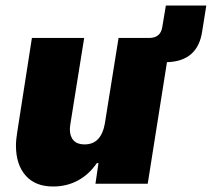

<svg xmlns="http://www.w3.org/2000/svg" viewBox="-20 -668 770 698"><path d="M583 -648H730L715 -554Q699 -445 587 -442L517 0H327L338 -75H332Q304 -34 263.5 -12Q223 10 173 10Q108 10 73 -30Q38 -70 38 -139Q38 -160 43 -190L96 -530H286L236 -218Q234 -204 234 -198Q234 -172 247.5 -157.5Q261 -143 287 -143Q319 -143 337 -163Q355 -183 361 -218L411 -530H522Q564 -530 570 -570Z"/></svg>

Font: Be Vietnam Black
Style: Italic
Weight: 900
Italic angle: -9°
Designer: Lam Bao; Tony Le; Vietanh Nguyen
Foundry: Yellow Type Foundry
Version: Version 5.000